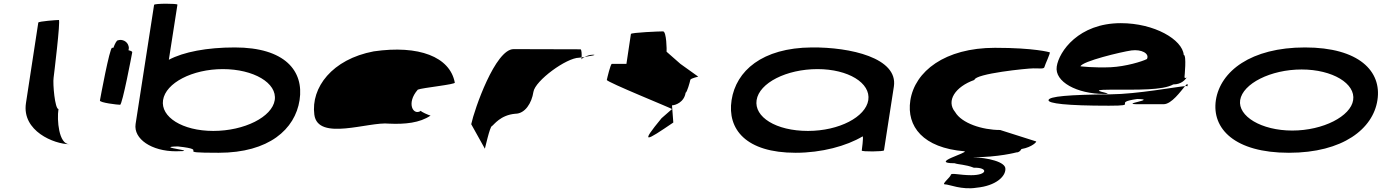

<svg xmlns="http://www.w3.org/2000/svg" viewBox="-20 -810 7398 1028"><path d="M119 -258C96 -108 271 -38 351 -38C295 -38 284 -167 293 -226C274 -227 262 -361 267 -394C268 -401 305 -703 295 -703C285 -703 186 -696 185 -689Z M515 -272C513 -260 610 -249 623 -249C635 -249 686 -518 688 -530C689 -534 681 -538 668 -541C670 -548 671 -556 668 -564C662 -588 635 -602 611 -594C605 -594 596 -578 587 -554H580C567 -554 517 -284 515 -272Z M706 -146C694 -66 792 0 922 0C1067 0 795 -23 932 -26C1119 -6 893 8 1151 8C1420 8 1560 -118 1584 -274C1608 -430 1506 -556 1237 -556C1088 -556 963 -532 884 -490L930 -785C931 -792 806 -792 805 -784ZM853 -274C867 -366 1010 -440 1173 -440C1337 -440 1465 -366 1451 -274C1437 -184 1289 -109 1122 -109C956 -109 839 -184 853 -274Z M1663 -196C1682 -52 1955 -160 2063 -148C2148 -144 2228 -152 2285 -191C2277 -193 2231 -212 2234 -217C2193 -188 2153 -257 2217 -330C2239 -340 2423 -358 2415 -368C2389 -506 2222 -570 1981 -535C1758 -493 1644 -341 1663 -196ZM2234 -217C2234 -217 2234 -218 2234 -218C2234 -218 2234 -217 2234 -217ZM2286 -192 2285 -191C2287 -191 2287 -191 2286 -190Z M2503 -145 2576 -14C2575 -6 2603 -135 2614 -135C2625 -142 2659 -194 2739 -201C2791 -201 2827 -258 2836 -318C2845 -378 3013 -501 3081 -501C3081 -501 3086 -502 3094 -503C3095 -520 3094 -546 3088 -546C3088 -546 2872 -547 2730 -547C2632 -547 2520 -225 2503 -145ZM3094 -503C3094 -498 3093 -494 3093 -491C3093 -494 3100 -500 3110 -505C3104 -504 3099 -504 3094 -503ZM3110 -505C3141 -510 3181 -517 3154 -517C3138 -517 3122 -511 3110 -505Z M3229 -382C3227 -371 3586 -226 3578 -226L3522 -177C3404 -34 3438 -54 3585 -154L3578 -246C3594 -246 3643 -261 3651 -314C3658 -314 3674 -371 3676 -382C3678 -392 3725 -400 3718 -400L3623 -468L3549 -533C3550 -540 3549 -642 3530 -642C3511 -642 3359 -636 3358 -628L3334 -468H3256C3249 -468 3231 -392 3229 -382Z M3897 -274C3873 -118 3974 8 4240 8C4379 8 4512 -28 4599 -80C4604 -76 4594 -4 4594 -4C4593 3 4712 2 4713 -5L4766 -347C4789 -500 4532 -558 4326 -556C4060 -554 3921 -430 3897 -274ZM4031 -274C4045 -366 4191 -440 4357 -440C4521 -440 4643 -366 4629 -274C4615 -184 4473 -109 4306 -109C4134 -109 4017 -184 4031 -274Z M4854 -272C4833 -133 4922 -18 5144 0C5167 7 4952 64 5091 64C5114 72 5148 70 5194 88C5272 86 5269 128 5180 128C5118 128 5073 114 5071 126C5069 139 5019 177 5039 177C5062 177 5129 208 5209 195C5312 185 5363 135 5363 96C5367 56 5265 34 5188 32C5326 32 5422 6 5422 6C5433 7 5443 -1 5449 -12C5507 -22 5534 -53 5527 -53L5335 -114C5239 -114 5129 -150 5094 -210C5044 -270 5095 -346 5197 -382C5202 -416 5480 -444 5513 -444C5547 -444 5570 -440 5572 -451C5574 -462 5607 -530 5600 -530C5600 -530 5521 -554 5307 -554C5039 -554 4878 -428 4854 -272Z M5594 -274C5591 -256 5691 -244 5917 -244C6087 -244 5927 -260 6069 -280C6184 -278 5966 -252 6075 -252H6210C6253 -252 6302 -322 6325 -349C6278 -345 6066 -306 5927 -305C5701 -303 5597 -294 5594 -274ZM5638 -454C5625 -372 5747 -307 5892 -307C5971 -307 5761 -330 5934 -330C6070 -330 6205 -326 6262 -358C6306 -358 6326 -384 6333 -394C6329 -391 6321 -392 6322 -398C6322 -398 6334 -516 6318 -516C6311 -598 6161 -686 5981 -686C5755 -686 5650 -534 5638 -454ZM5765 -455C5775 -482 5982 -532 6038 -540C6091 -547 6136 -524 6121 -494C6096 -481 6008 -454 5927 -450C5838 -446 5765 -455 5765 -455ZM6325 -349C6334 -350 6338 -349 6338 -347C6341 -365 6336 -362 6325 -349ZM6333 -394C6334 -395 6336 -396 6336 -398C6336 -398 6334 -397 6333 -394Z M6490 -274C6467 -121 6591 8 6881 8C7171 8 7332 -121 7355 -274C7379 -428 7257 -556 6967 -556C6677 -556 6514 -428 6490 -274ZM6620 -274C6634 -362 6783 -438 6949 -438C7115 -438 7239 -362 7225 -274C7212 -188 7065 -111 6899 -111C6733 -111 6607 -188 6620 -274Z"/></svg>

Font: Ampere
Style: UltExtIta
Weight: 400
Version: Version 1